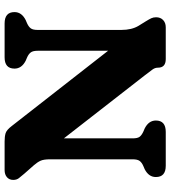

<svg xmlns="http://www.w3.org/2000/svg" viewBox="27 -767 740 834"><g transform="rotate(-90 397.0 -350.0)"><path d="M290.5 -43Q290.5 0 241 0H94Q45 0 45 -43Q45 -74 79 -91.5L93 -97.5Q108 -104 115 -113.5Q122 -123 122 -144V-502.5Q122 -530 115.8 -543.8Q109.5 -557.5 96.5 -572.5L59.5 -614.5Q47.5 -628.5 40 -638.2Q32.5 -648 32.5 -662.5Q32.5 -679.5 44.2 -689.8Q56 -700 75.5 -700H199.5Q220.5 -700 235 -695.8Q249.5 -691.5 267 -668.5L593.5 -250.5V-556Q593.5 -577 586.2 -586.5Q579 -596 564 -602.5L550 -608.5Q516 -626 516 -657Q516 -700 565 -700H712Q761.5 -700 761.5 -657Q761.5 -626 727 -608.5L713 -602.5Q697.5 -595.5 690.8 -586.2Q684 -577 684 -556V-193Q684 -147.5 702 -118L720 -89Q730.5 -72 734.8 -62.8Q739 -53.5 739 -42Q739 -23 727 -11.5Q715 0 695.5 0H557.5Q520 0 520 -34Q520 -46 512.8 -56.5Q505.5 -67 487.5 -90L213 -442.5V-144Q213 -123 219.5 -114Q226 -105 242 -97.5L256 -91.5Q290.5 -74 290.5 -43Z"/></g></svg>

Font: Fraunces 9pt SuperSoft
Style: Bold
Weight: 700
Version: Version 1.000;[b76b70a41]